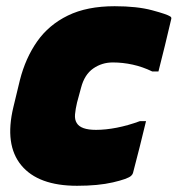

<svg xmlns="http://www.w3.org/2000/svg" viewBox="-20 -583 572 618"><path d="M349 -563Q421 -563 469.5 -550Q518 -537 528 -530Q533 -527 531 -521Q521 -478 511 -437Q501 -396 490 -353H470Q439 -368 407 -375Q375 -382 343 -382Q308 -382 280 -362.5Q252 -343 241 -301L228 -253Q223 -232 221.5 -215Q220 -198 227 -187Q240 -165 289 -165Q320 -165 356 -172Q392 -179 430 -193H450Q440 -151 429.5 -109.5Q419 -68 408 -26Q407 -22 402 -17Q391 -7 343.5 4Q296 15 228 15Q103 15 48.5 -51Q-6 -117 23 -238L44 -325Q62 -396 99.5 -449.5Q137 -503 198.5 -533Q260 -563 349 -563Z"/></svg>

Font: Recursive Sn Lnr St Blk
Style: Italic
Weight: 900
Italic angle: -15°
Version: Version 1.079;hotconv 1.0.112;makeotfexe 2.5.65598; ttfautoh